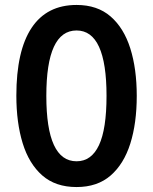

<svg xmlns="http://www.w3.org/2000/svg" viewBox="-20 -745 617 775"><path d="M532 -358Q532 -248 506 -165.5Q480 -83 426.5 -36.5Q373 10 289 10Q204 10 150.5 -37Q97 -84 71.5 -167Q46 -250 46 -359Q46 -540 107.5 -632.5Q169 -725 289 -725Q373 -725 426.5 -678.5Q480 -632 506 -549.5Q532 -467 532 -358ZM167 -358Q167 -94 289 -94Q349 -94 379.5 -159Q410 -224 410 -358Q410 -622 289 -622Q167 -622 167 -358Z"/></svg>

Font: Noto Sans Devanagari UI ExtraCondensed SemiBold
Style: Regular
Weight: 600
Width: 2
Designer: Jelle Bosma - Monotype Design Team
Foundry: Monotype Imaging Inc.
Version: Version 2.004; ttfautohint (v1.8.4.7-5d5b)